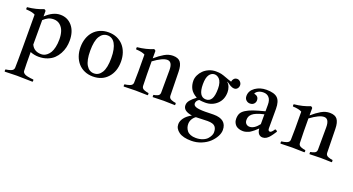

<svg xmlns="http://www.w3.org/2000/svg" viewBox="-48 -1022 3439 1872"><g transform="rotate(20 1671.5 -85.5)"><path d="M6.8 -401.9Q102.5 -411.6 171.9 -441.9Q185.1 -437.5 189 -429.2V-372.1Q264.2 -443.8 339.8 -443.8Q415 -443.8 462.4 -387.9Q509.8 -332 509.8 -236.8Q509.8 -201.2 502 -166.7Q494.1 -132.3 476.3 -99.4Q458.5 -66.4 432.4 -41.5Q406.2 -16.6 366.2 -1.2Q326.2 14.2 277.8 14.2Q232.4 14.2 189.9 -2.9Q189.9 129.9 192.9 192.9Q193.4 203.1 201.2 211.2Q209 219.2 219.2 223.9Q229.5 228.5 247.1 232.2Q264.6 235.8 276.1 237.1Q287.6 238.3 306.2 240.2Q309.1 246.1 309.1 252Q309.1 257.8 306.2 263.2Q204.6 259.8 141.1 259.8Q92.3 259.8 17.1 263.2Q15.1 254.4 15.1 252Q15.1 250 17.1 240.2Q34.2 237.8 43.5 235.8Q52.7 233.9 68.4 228.8Q84 223.6 91.8 214.6Q99.6 205.6 100.1 192.9Q102.1 145 102.1 -22.9Q102.1 -101.1 101.6 -214.8Q101.1 -328.6 101.1 -358.9Q73.2 -376 6.8 -378.9Q4.9 -386.7 4.9 -391.1Q4.9 -394 6.8 -401.9ZM293 -379.9Q261.2 -379.9 237.3 -368.2Q213.4 -356.4 189 -334V-80.1Q217.8 -18.1 292 -18.1Q306.6 -18.1 321.5 -22.9Q336.4 -27.8 353 -41.5Q369.6 -55.2 382.1 -76.2Q394.5 -97.2 402.8 -132.8Q411.1 -168.5 411.1 -213.9Q411.1 -260.7 398.9 -297.4Q386.7 -334 359.4 -356.9Q332 -379.9 293 -379.9Z M839.8 -443.8Q888.2 -443.8 927 -426.8Q965.8 -409.7 993.2 -379.4Q1020.5 -349.1 1035.2 -306.9Q1049.8 -264.6 1049.8 -214.8Q1049.8 -113.3 992.7 -49.8Q936 14.2 839.8 14.2Q792 14.2 753.2 -2.7Q714.4 -19.5 687 -50Q659.7 -80.6 644.8 -122.6Q629.9 -164.6 629.9 -214.8Q629.9 -264.6 644.5 -306.9Q659.2 -349.1 686.3 -379.4Q713.4 -409.7 752.4 -426.8Q791.5 -443.8 839.8 -443.8ZM839.8 -412.1Q790 -412.1 760.3 -363.8Q731 -315.4 731 -214.8Q731 -114.3 760.5 -66.2Q790 -18.1 839.8 -18.1Q889.6 -18.1 919.2 -66.4Q948.7 -114.7 948.7 -214.8Q948.7 -265.1 940.9 -302.2Q933.1 -339.4 918.9 -363.8Q904.8 -388.2 884.8 -400.1Q864.7 -412.1 839.8 -412.1Z M1405.8 -20Q1408.7 -14.2 1408.7 -7.8Q1408.7 -2.9 1405.8 2.9Q1341.3 0 1280.8 0Q1221.2 0 1156.7 2.9Q1154.8 -4.9 1154.8 -7.8Q1154.8 -10.3 1156.7 -20Q1172.9 -22 1183.1 -24.2Q1193.4 -26.4 1208.5 -31.2Q1223.6 -36.1 1231.4 -45.2Q1239.3 -54.2 1239.7 -66.9Q1241.7 -115.2 1241.7 -184.1Q1241.7 -207 1241.2 -262.2Q1240.7 -317.4 1240.7 -358.9Q1212.9 -376 1147 -378.9Q1145 -386.7 1145 -391.1Q1145 -394 1147 -401.9Q1241.7 -411.6 1312 -441.9Q1324.2 -437 1329.1 -429.2V-352.1Q1376.5 -393.6 1419.9 -418.7Q1463.4 -443.8 1507.8 -443.8Q1563.5 -443.8 1586.7 -412.6Q1609.9 -381.3 1610.8 -314.9L1615.7 -66.9Q1616.2 -54.2 1623.3 -45.2Q1630.4 -36.1 1643.8 -31.2Q1657.2 -26.4 1666 -24.2Q1674.8 -22 1689 -20Q1690.9 -10.3 1690.9 -6.8Q1690.9 -2.9 1689 2.9Q1626 0 1572.8 0Q1521 0 1458 2.9Q1456.1 -4.9 1456.1 -8.8Q1456.1 -12.2 1458 -20Q1470.7 -22 1479.2 -24.2Q1487.8 -26.4 1498.8 -31.2Q1509.8 -36.1 1515.4 -45.2Q1521 -54.2 1521 -66.9L1522 -298.8Q1522 -387.2 1468.8 -387.2Q1418.9 -387.2 1329.1 -320.8Q1329.1 -178.7 1333 -66.9Q1333.5 -54.2 1340.6 -45.2Q1347.7 -36.1 1360.8 -31.2Q1374 -26.4 1382.8 -24.2Q1391.6 -22 1405.8 -20Z M2127.9 -291Q2127.9 -213.9 2078.1 -167.5Q2028.3 -121.1 1957 -121.1Q1923.3 -121.1 1894 -126Q1864.7 -107.4 1864.7 -80.1Q1864.7 -58.1 1892.3 -48.1Q1919.9 -38.1 1986.8 -38.1Q1997.6 -38.1 2027.3 -39.1Q2057.1 -40 2074.7 -40Q2210.9 -40 2210.9 71.8Q2210.9 103.5 2192.1 138.7Q2173.3 173.8 2140.9 204.3Q2108.4 234.9 2059.3 254.9Q2010.3 274.9 1956.1 274.9Q1870.6 274.9 1826.7 243.4Q1782.7 211.9 1782.7 165Q1782.7 132.3 1806.9 99.6Q1831.1 66.9 1878.9 41Q1784.7 27.3 1784.7 -32.2Q1784.7 -60.5 1805.9 -85.7Q1827.1 -110.8 1863.8 -138.2Q1814 -166 1794.9 -202.1Q1775.9 -238.3 1775.9 -284.2Q1775.9 -312.5 1789.3 -341.1Q1802.7 -369.6 1825.7 -392.3Q1848.6 -415 1882.1 -429.4Q1915.5 -443.8 1952.6 -443.8Q1986.8 -443.8 2008.8 -438.7Q2030.8 -433.6 2063.5 -420.9Q2096.2 -408.2 2125 -399.9Q2127.4 -418.9 2140.1 -432.4Q2152.8 -445.8 2172.9 -445.8Q2190.9 -445.8 2205.3 -430.7Q2219.7 -415.5 2219.7 -396Q2219.7 -376 2207.3 -361.6Q2194.8 -347.2 2175.8 -347.2Q2164.6 -347.2 2153.3 -351.1Q2142.1 -355 2135 -359.1Q2127.9 -363.3 2114.3 -372.8Q2100.6 -382.3 2092.8 -387.2L2090.8 -384.8Q2108.9 -368.7 2118.4 -343.5Q2127.9 -318.4 2127.9 -291ZM1873 129.9Q1873 149.4 1878.9 167Q1884.8 184.6 1897.5 200.2Q1910.2 215.8 1933.3 224.9Q1956.5 233.9 1987.8 233.9Q2027.8 233.9 2058.8 221.4Q2089.8 209 2106 190.4Q2122.1 171.9 2129.9 154.5Q2137.7 137.2 2137.7 123Q2137.7 103.5 2134.3 90.1Q2130.9 76.7 2121.3 64.2Q2111.8 51.8 2091.8 45.4Q2071.8 39.1 2041 39.1Q2024.4 39.1 1979 41Q1933.6 43 1920.9 43Q1898.4 58.6 1885.7 81.5Q1873 104.5 1873 129.9ZM1875 -283.2Q1875 -152.8 1952.6 -152.8Q1989.7 -152.8 2009.3 -185.1Q2028.8 -217.3 2028.8 -292Q2028.8 -326.2 2021 -351.3Q2013.2 -376.5 2000.7 -388.9Q1988.3 -401.4 1975.8 -406.7Q1963.4 -412.1 1950.7 -412.1Q1918 -412.1 1896.5 -381.3Q1875 -350.6 1875 -283.2Z M2313 -320.8Q2313 -374.5 2362.1 -409.2Q2411.1 -443.8 2478 -443.8Q2560.1 -443.8 2593.5 -411.1Q2627 -378.4 2627 -300.8V-98.1Q2627 -70.8 2647 -70.8Q2663.1 -70.8 2688 -109.9Q2705.6 -108.4 2711.9 -94.2Q2708.5 -89.4 2700.2 -76.7Q2691.9 -64 2688 -58.6Q2684.1 -53.2 2675.8 -42.2Q2667.5 -31.2 2662.4 -25.9Q2657.2 -20.5 2648.7 -13.2Q2640.1 -5.9 2633.1 -2.2Q2626 1.5 2616.7 4.2Q2607.4 6.8 2598.1 6.8Q2573.7 6.8 2557.9 -10.7Q2542 -28.3 2539.1 -64.9Q2538.6 -64.5 2523.9 -50.8Q2509.3 -37.1 2503.7 -32.5Q2498 -27.8 2482.7 -16.4Q2467.3 -4.9 2456.5 0Q2445.8 4.9 2429.7 9.5Q2413.6 14.2 2397.9 14.2Q2373 14.2 2353.8 7.3Q2334.5 0.5 2323.7 -9.3Q2313 -19 2306.2 -32Q2299.3 -44.9 2297.1 -55.7Q2294.9 -66.4 2294.9 -77.1Q2294.9 -109.9 2305.9 -132.3Q2316.9 -154.8 2346.9 -174.3Q2377 -193.8 2420.9 -209Q2464.8 -224.1 2539.1 -243.2V-311Q2539.1 -360.4 2517.3 -384.8Q2495.6 -409.2 2459 -409.2Q2426.3 -409.2 2404.1 -396.2Q2381.8 -383.3 2377 -366.2Q2424.8 -358.9 2424.8 -314Q2424.8 -293.5 2410.2 -277.8Q2395.5 -262.2 2369.1 -262.2Q2347.2 -262.2 2330.1 -277.6Q2313 -293 2313 -320.8ZM2539.1 -109.9V-211.9Q2494.1 -201.7 2464.8 -189.7Q2435.5 -177.7 2420.2 -163.6Q2404.8 -149.4 2398.9 -134.5Q2393.1 -119.6 2393.1 -100.1Q2393.1 -75.7 2407.5 -61.8Q2421.9 -47.9 2442.9 -47.9Q2491.7 -47.9 2539.1 -109.9Z M3032.7 -20Q3035.6 -14.2 3035.6 -7.8Q3035.6 -2.9 3032.7 2.9Q2968.3 0 2907.7 0Q2848.1 0 2783.7 2.9Q2781.7 -4.9 2781.7 -7.8Q2781.7 -10.3 2783.7 -20Q2799.8 -22 2810.1 -24.2Q2820.3 -26.4 2835.4 -31.2Q2850.6 -36.1 2858.4 -45.2Q2866.2 -54.2 2866.7 -66.9Q2868.7 -115.2 2868.7 -184.1Q2868.7 -207 2868.2 -262.2Q2867.7 -317.4 2867.7 -358.9Q2839.8 -376 2773.9 -378.9Q2772 -386.7 2772 -391.1Q2772 -394 2773.9 -401.9Q2868.7 -411.6 2939 -441.9Q2951.2 -437 2956.1 -429.2V-352.1Q3003.4 -393.6 3046.9 -418.7Q3090.3 -443.8 3134.8 -443.8Q3190.4 -443.8 3213.6 -412.6Q3236.8 -381.3 3237.8 -314.9L3242.7 -66.9Q3243.2 -54.2 3250.2 -45.2Q3257.3 -36.1 3270.8 -31.2Q3284.2 -26.4 3293 -24.2Q3301.8 -22 3315.9 -20Q3317.9 -10.3 3317.9 -6.8Q3317.9 -2.9 3315.9 2.9Q3252.9 0 3199.7 0Q3147.9 0 3085 2.9Q3083 -4.9 3083 -8.8Q3083 -12.2 3085 -20Q3097.7 -22 3106.2 -24.2Q3114.7 -26.4 3125.7 -31.2Q3136.7 -36.1 3142.3 -45.2Q3147.9 -54.2 3147.9 -66.9L3148.9 -298.8Q3148.9 -387.2 3095.7 -387.2Q3045.9 -387.2 2956.1 -320.8Q2956.1 -178.7 2960 -66.9Q2960.4 -54.2 2967.5 -45.2Q2974.6 -36.1 2987.8 -31.2Q3001 -26.4 3009.8 -24.2Q3018.6 -22 3032.7 -20Z"/></g></svg>

Font: Jacques Francois
Style: Regular
Weight: 400
Designer: Manvel Shmavonyan, Alexei Vanyashin
Foundry: Cyreal (www.cyreal.org)
Version: Version 1.003